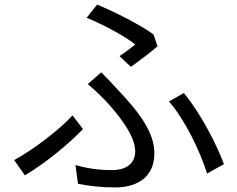

<svg xmlns="http://www.w3.org/2000/svg" viewBox="-20 -793 1040 842"><path d="M504 -547 554 -500C591 -526 648 -570 671 -590L653 -642C593 -686 482 -741 406 -773L360 -715C436 -684 530 -633 573 -598C559 -586 530 -564 504 -547ZM311 -69 322 13C367 22 422 29 485 29C558 29 657 1 657 -121C657 -212 591 -300 498 -398C474 -424 449 -451 424 -476L365 -424C393 -401 423 -372 445 -349C501 -288 573 -198 573 -130C573 -65 518 -47 472 -47C410 -47 361 -55 311 -69ZM888 -32 962 -73C930 -161 855 -304 786 -385L721 -348C790 -270 859 -127 888 -32ZM344 -227 298 -287C241 -224 124 -135 42 -91L89 -24C187 -82 286 -167 344 -227Z"/></svg>

Font: Noto Sans KR
Style: Regular
Weight: 400
Designer: Ryoko NISHIZUKA 西塚涼子 (kana, bopomofo & ideographs); Paul D. Hunt (Latin, Greek & Cyrillic); Sandoll Communications 산돌커뮤니
Foundry: Adobe
Version: Version 2.004;hotconv 1.0.118;makeotfexe 2.5.65603